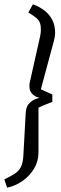

<svg xmlns="http://www.w3.org/2000/svg" viewBox="-63 -718 280 888"><path d="M89 -698Q120 -687 143 -669Q166 -651 179 -625.5Q192 -600 192 -565Q192 -559 190 -546.5Q188 -534 186 -528L126 -305Q139 -299 152.5 -293Q166 -287 179 -281V-247Q162 -240 146.5 -234Q131 -228 115 -220V-13Q115 28 94.5 62Q74 96 41 119Q8 142 -30 150L-43 112Q-13 97 5.5 85Q24 73 33.5 54.5Q43 36 45 3L56 -197Q58 -227 73.5 -241.5Q89 -256 104.5 -261Q120 -266 121 -265Q119 -265 107 -269.5Q95 -274 84 -286Q73 -298 73 -320Q73 -323 73.5 -329.5Q74 -336 75 -338L123 -552Q125 -561 125.5 -569Q126 -577 126 -584Q126 -613 112.5 -627.5Q99 -642 68 -660Z"/></svg>

Font: Faustina Light Light
Style: Italic
Weight: 300
Italic angle: -8°
Version: Version 1.200